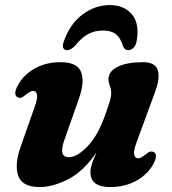

<svg xmlns="http://www.w3.org/2000/svg" viewBox="-20 -725 681 758"><path d="M586.5 -125Q605 -115.5 586.5 -79.5Q564.5 -37.5 519.2 -12Q474 13.5 414.5 13.5Q337 13.5 337 -45.5Q337 -61.5 344 -81Q351 -100.5 361 -123.5Q309 -47.5 248.5 -17Q188 13.5 137 13.5Q67.5 13.5 52 -30.8Q36.5 -75 61.5 -145.5L116.5 -302Q129.5 -338 126 -352Q122.5 -366 111 -366Q99.5 -366 81 -350.5Q70.5 -341.5 63.5 -339.5Q56.5 -337.5 49.5 -341Q31 -350.5 49.5 -386.5Q71.5 -428.5 116 -454Q160.5 -479.5 219 -479.5Q285 -479.5 300 -440.8Q315 -402 292 -337L236.5 -179Q222 -140.5 226 -122.5Q230 -104.5 252 -104.5Q283.5 -104.5 323.2 -144.8Q363 -185 390 -257Q404.5 -296.5 411.8 -319.8Q419 -343 419 -357.5Q419 -373 413.8 -385.2Q408.5 -397.5 408.5 -413.5Q408.5 -443.5 444.8 -461.5Q481 -479.5 545.5 -479.5Q592.5 -479.5 602.8 -448.5Q613 -417.5 592 -361.5L519.5 -164Q506 -128 509.8 -114Q513.5 -100 525 -100Q536.5 -100 555 -115.5Q565.5 -124.5 572.5 -126.2Q579.5 -128 586.5 -125ZM386 -604.5Q354.5 -604.5 328 -590.5Q301.5 -576.5 276.5 -544.5Q259.5 -527 245.5 -527Q233 -527 229.5 -536.2Q226 -545.5 231.5 -560Q256 -631 306 -668Q356 -705 413 -705Q470.5 -705 501.2 -668Q532 -631 519 -560Q516 -545.5 507 -536.2Q498 -527 485.5 -527Q471.5 -527 465 -544.5Q456 -575.5 437.5 -590Q419 -604.5 386 -604.5Z"/></svg>

Font: Fraunces 9pt
Style: Bold Italic
Weight: 700
Italic angle: -16°
Version: Version 1.000;[b76b70a41]